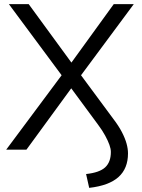

<svg xmlns="http://www.w3.org/2000/svg" viewBox="-20 -725 690 930"><path d="M412 185 397 118Q462 111 489.5 85.5Q517 60 517 11Q517 -4 510 -23.5Q503 -43 489.5 -68Q476 -93 455 -121L309 -319H341L108 0H10L290 -376V-345L23 -705H119L339 -404H313L531 -705H628L361 -345V-376L529 -149Q555 -115 570.5 -85Q586 -55 593 -29.5Q600 -4 600 18Q600 91 554 132.5Q508 174 412 185Z"/></svg>

Font: NunitoSans1
Style: Book
Weight: 400
Designer: Vernon Adams
Foundry: Vernon Adams
Version: Version 3.101;gftools[0.9.27]